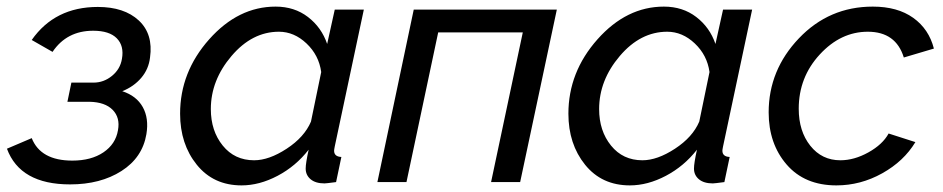

<svg xmlns="http://www.w3.org/2000/svg" viewBox="-20 -551 2855 581"><path d="M192 7Q41 7 1 -101L76 -133Q103 -65 199 -65Q256 -65 293 -90Q330 -115 337 -157Q344 -195 321 -218.5Q298 -242 251 -243H184L196 -301H263Q294 -301 319 -321.5Q344 -342 349 -373Q356 -412 333.5 -435Q311 -458 262 -458Q182 -458 139 -394L76 -430Q146 -530 276 -530Q356 -530 400 -489Q444 -448 434 -377Q430 -342 407.5 -315.5Q385 -289 350 -275Q393 -261 412 -227Q431 -193 423 -145Q411 -74 347.5 -33.5Q284 7 192 7Z M525 -207Q525 -333 613 -432Q701 -531 814 -531Q871 -531 912 -499.5Q953 -468 970 -418L993 -522H1081L993 -108Q991 -98 991 -95Q991 -77 1013 -76L997 0Q967 4 962 4Q935 4 920 -8.5Q905 -21 905 -41Q905 -57 914 -98Q875 -48 820 -19Q765 10 711 10Q626 10 575.5 -52.5Q525 -115 525 -207ZM921 -183 952 -333Q945 -384 907.5 -419.5Q870 -455 824 -455Q743 -455 680.5 -381.5Q618 -308 618 -221Q618 -155 654 -110.5Q690 -66 749 -66Q794 -66 847.5 -101Q901 -136 921 -183Z M1122 0 1232 -522H1665L1554 0H1466L1562 -453H1306L1210 0Z M1700 -207Q1700 -333 1788 -432Q1876 -531 1989 -531Q2046 -531 2087 -499.5Q2128 -468 2145 -418L2168 -522H2256L2168 -108Q2166 -98 2166 -95Q2166 -77 2188 -76L2172 0Q2142 4 2137 4Q2110 4 2095 -8.5Q2080 -21 2080 -41Q2080 -57 2089 -98Q2050 -48 1995 -19Q1940 10 1886 10Q1801 10 1750.5 -52.5Q1700 -115 1700 -207ZM2096 -183 2127 -333Q2120 -384 2082.5 -419.5Q2045 -455 1999 -455Q1918 -455 1855.5 -381.5Q1793 -308 1793 -221Q1793 -155 1829 -110.5Q1865 -66 1924 -66Q1969 -66 2022.5 -101Q2076 -136 2096 -183Z M2306 -211Q2306 -339 2397.5 -435Q2489 -531 2621 -531Q2696 -531 2743.5 -497Q2791 -463 2806 -404L2715 -377Q2691 -455 2606 -455Q2524 -455 2460.5 -386Q2397 -317 2397 -222Q2397 -154 2432 -110Q2467 -66 2523 -66Q2565 -66 2608 -90Q2651 -114 2669 -147L2750 -121Q2715 -63 2649.5 -26.5Q2584 10 2511 10Q2415 10 2360.5 -53Q2306 -116 2306 -211Z"/></svg>

Font: Raleway-v4020 Medium
Style: Italic
Weight: 500
Italic angle: -12°
Designer: Matt McInerney, Pablo Impallari, Rodrigo Fuenzalida
Foundry: Matt McInerney, Pablo Impallari, Rodrigo Fuenzalida
Version: Version 4.020;PS 004.020;hotconv 1.0.88;makeotf.lib2.5.64775